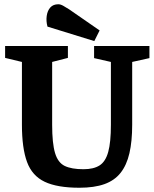

<svg xmlns="http://www.w3.org/2000/svg" viewBox="-20 -864 724 902"><path d="M353 18Q249 18 190 -10Q131 -38 107 -103Q83 -168 83 -278V-573L4 -592V-648H299V-592L225 -573V-278Q225 -191 238.5 -145.5Q252 -100 284 -84.5Q316 -69 372 -69Q420 -69 448 -87Q476 -105 488.5 -150.5Q501 -196 501 -278V-573L422 -591V-648H682V-591L601 -573V-278Q601 -200 588 -144Q575 -88 546.5 -52Q518 -16 470.5 1Q423 18 353 18ZM423 -671 203 -739Q196 -765 199.5 -789.5Q203 -814 216.5 -829Q230 -844 254 -844Q265 -844 278.5 -836Q292 -828 305 -820L448 -721Z"/></svg>

Font: Faustina Light
Style: Bold
Weight: 700
Version: Version 1.200